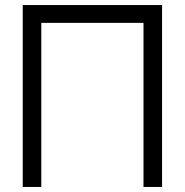

<svg xmlns="http://www.w3.org/2000/svg" viewBox="-20 -740 732 760"><path d="M143.5 0H70V-720H621.5V0H548V-649.5H143.5Z"/></svg>

Font: CCSD_manrope
Style: Regular
Weight: 400
Designer: Mikhail Sharanda
Foundry: Mikhail Sharanda
Version: Version 4.503